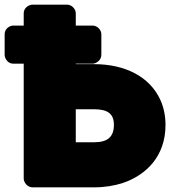

<svg xmlns="http://www.w3.org/2000/svg" viewBox="-78 -768 732 826"><path d="M320 -494C336 -494 358 -509 358 -532V-621C358 -637 343 -658 320 -658H248V-711C248 -727 233 -748 210 -748H62C46 -748 24 -734 24 -711V-658H-21C-37 -658 -58 -644 -58 -621V-532C-58 -516 -44 -494 -21 -494H24V0C24 16 39 38 62 38H327C372 38 414 31 451 19C551 -15 634 -96 634 -230C634 -268 627 -305 612 -338C566 -439 459 -492 327 -492H248V-494ZM412 -231C412 -180 386 -156 327 -156H248V-298H327C387 -298 412 -277 412 -231Z"/></svg>

Font: Asimov Print
Style: E
Weight: 500
Designer: Google
Version: Version 2.000980; 2014